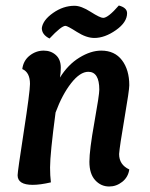

<svg xmlns="http://www.w3.org/2000/svg" viewBox="-20 -668 544 698"><path d="M182 -259Q162 -109 162 -59Q162 -30 165 -5Q126 4 99 4Q44 4 44 -31Q44 -44 66.5 -189.5Q89 -335 89 -363Q89 -405 61 -417Q65 -448 88 -466Q111 -484 139 -484Q165 -484 183 -468Q201 -452 201 -422Q201 -404 198 -386Q227 -433 268.5 -458.5Q310 -484 348 -484Q397 -484 423.5 -449Q450 -414 450 -358Q450 -340 432.5 -238Q415 -136 413 -108Q413 -69 450 -52Q446 -24 424.5 -7Q403 10 377 10Q347 10 326 -13Q305 -36 305 -80Q305 -122 323 -222.5Q341 -323 341 -342Q341 -407 301 -407Q271 -407 238.5 -365.5Q206 -324 182 -259ZM442 -620Q442 -587 401.5 -558.5Q361 -530 323 -530Q294 -530 259.5 -552Q225 -574 218 -574Q203 -574 160 -528Q132 -542 132 -566Q136 -595 173 -621Q210 -647 251 -647Q275 -647 309.5 -625Q344 -603 355 -603Q373 -603 412 -648Q442 -640 442 -620Z"/></svg>

Font: Overlock
Style: Bold Italic
Weight: 700
Version: Version 1.001